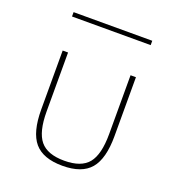

<svg xmlns="http://www.w3.org/2000/svg" viewBox="-122 -739 776 850"><g transform="rotate(20 266.0 -314.0)"><path d="M93.3 -465.3H118.7V-188Q118.7 -91.8 152.6 -50.5Q186.5 -9.3 266.1 -9.3Q345.7 -9.3 379.4 -50.5Q413.1 -91.8 413.1 -188V-465.3H438.5V-188Q438.5 -81.1 397.9 -33.2Q357.4 14.6 266.1 14.6Q174.8 14.6 134 -33.2Q93.3 -81.1 93.3 -188ZM80.6 -621.1V-641.6H451.2V-621.1Z"/></g></svg>

Font: Spartan MB Thin
Style: Regular
Weight: 100
Designer: Matt Bailey, Mirko Velimirovic
Foundry: Matt Bailey
Version: Version 1.005